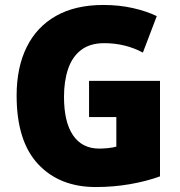

<svg xmlns="http://www.w3.org/2000/svg" viewBox="-20 -744 726 774"><path d="M339 -418H625V-33Q570 -13 503.5 -1.5Q437 10 366 10Q220 10 133.5 -82.5Q47 -175 47 -359Q47 -472 87.5 -554Q128 -636 206 -680Q284 -724 397 -724Q460 -724 515.5 -711.5Q571 -699 612 -679L556 -532Q485 -570 400 -570Q343 -570 307 -542.5Q271 -515 254.5 -466Q238 -417 238 -354Q238 -252 274.5 -198.5Q311 -145 380 -145Q396 -145 416 -147Q436 -149 449 -153V-272H339Z"/></svg>

Font: Noto Sans Tamil SemiCondensed Black
Style: Regular
Weight: 900
Width: 4
Designer: Jelle Bosma - Monotype Design Team
Foundry: Monotype Imaging Inc.
Version: Version 2.004; ttfautohint (v1.8.4.7-5d5b)